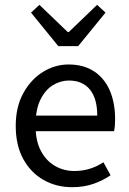

<svg xmlns="http://www.w3.org/2000/svg" viewBox="-20 -766 536 798"><path d="M279.4 12Q213.8 12 160.7 -18.3Q107.5 -48.6 76.4 -105.5Q45.4 -162.5 45.4 -242.9Q45.4 -322.1 77.1 -379.2Q108.7 -436.4 158.8 -467.2Q208.8 -498 264.9 -498Q327.3 -498 370.5 -469.7Q413.8 -441.5 436.1 -390.3Q458.4 -339.2 458.4 -270Q458.4 -257.5 457.5 -245.2Q456.6 -232.9 453.9 -220.8H104.3V-285.6H384.2Q384.2 -356.4 353.7 -393.9Q323.1 -431.3 266.1 -431.3Q232.7 -431.3 201 -412.7Q169.3 -394 148.5 -352.8Q127.7 -311.5 127.7 -243.7Q127.7 -181.8 149.4 -139.9Q171.2 -98 208.1 -76.6Q244.9 -55.3 288.7 -55.3Q324.2 -55.3 354.4 -65Q384.7 -74.8 409.7 -91.6L439.6 -37.7Q408.3 -16 368.7 -2Q329.1 12 279.4 12ZM222.4 -574.2 108.9 -713.6 143.8 -745.8 261.7 -632.7H265.7L383.6 -745.8L418.5 -713.6L304.9 -574.2Z"/></svg>

Font: Source Sans 3 Variable
Style: Regular
Weight: 200
Designer: Paul D. Hunt
Foundry: Adobe Systems Incorporated
Version: Version 3.026